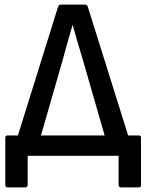

<svg xmlns="http://www.w3.org/2000/svg" viewBox="-20 -675 634 832"><path d="M138 -20 37 -22 232 -647Q236 -655 244 -655H348Q357 -655 360 -647L556 -22L453 -20L341 -409Q329 -449 317.5 -488Q306 -527 295 -566H294Q283 -527 271.5 -487Q260 -447 249 -406ZM13 137Q3 137 3 127V-79Q3 -88 13 -88H581Q591 -88 591 -79V127Q591 137 581 137H504Q500 137 497 134Q494 131 494 127V0H100V127Q100 131 97 134Q94 137 90 137Z"/></svg>

Font: Sofia Sans Semi Condensed SemiBold
Style: Regular
Weight: 600
Designer: Botio Nikoltchev, Ani Petrova
Foundry: lettersoup
Version: Version 4.100